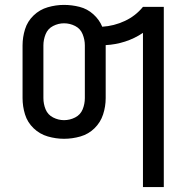

<svg xmlns="http://www.w3.org/2000/svg" viewBox="-20 -558 760 783"><path d="M563 205H648V-530H563Q533 -493 489 -472.5Q445 -452 397 -449Q385 -478 360.5 -500Q336 -522 304.5 -530Q273 -538 241 -538Q208 -538 175 -528.5Q142 -519 117 -495Q92 -471 82 -438.5Q72 -406 72 -373V-158Q72 -124 82 -91.5Q92 -59 117 -35Q142 -11 175 -1.5Q208 8 241 8Q275 8 308 -1.5Q341 -11 365.5 -35Q390 -59 400.5 -91.5Q411 -124 411 -158V-374Q451 -376 490 -388.5Q529 -401 563 -424ZM241 -68Q218 -68 196.5 -79Q175 -90 166 -112Q157 -134 157 -158V-373Q157 -396 166 -418.5Q175 -441 196.5 -452Q218 -463 241 -463Q265 -463 286.5 -452Q308 -441 317 -418.5Q326 -396 326 -373V-158Q326 -134 317 -112Q308 -90 286.5 -79Q265 -68 241 -68Z"/></svg>

Font: Iosevka Sparkle
Style: Regular
Weight: 400
Designer: Belleve Invis
Foundry: Belleve Invis
Version: Version 4.5.0; ttfautohint (v1.8.3)